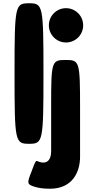

<svg xmlns="http://www.w3.org/2000/svg" viewBox="-20 -880 598 1175"><path d="M384 -830C326 -830 279 -783 279 -725C279 -667 326 -620 384 -620C442 -620 489 -667 489 -725C489 -783 442 -830 384 -830ZM382 -513C467 -513 470 -505 470 -217V79C470 170 426 275 285 275C243 275 214 270 192 263C144 248 145 241 172 172C198 102 199 101 213 108C222 111 233 115 244 115C274 115 293 93 293 45V-234C293 -505 296 -513 382 -513ZM158 0C243 0 246 -12 246 -430C246 -848 243 -860 158 -860C72 -860 69 -848 69 -430C69 -12 72 0 158 0Z"/></svg>

Font: Hussar Print
Style: Bold
Weight: 700
Foundry: Cannot Into Space Fonts
Version: Version 2.00